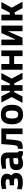

<svg xmlns="http://www.w3.org/2000/svg" viewBox="1965 -2517 564 4534"><g transform="rotate(-90 2247.0 -250.0)"><path d="M184 -304Q237 -304 259 -311.5Q281 -319 282 -349Q283 -379 264.5 -389Q246 -399 192 -400Q138 -401 58 -383L50 -485Q140 -510 205 -511Q411 -514 411 -365Q411 -305 371 -263Q432 -225 429.5 -141.5Q427 -58 353 -21Q293 9 199 6.5Q105 4 41 -18L50 -129Q123 -106 187.5 -106Q252 -106 277 -116.5Q302 -127 302 -156.5Q302 -186 278.5 -194Q255 -202 184 -202H139V-304Z M913 -344V-136Q915 -112 921 -102.5Q927 -93 946 -89L942 12Q891 12 860.5 5Q830 -2 799 -23Q727 12 652 12Q497 12 497 -152Q497 -232 540 -265.5Q583 -299 672 -305L779 -313V-344Q779 -375 765 -386.5Q751 -398 720 -398L532 -390L528 -483Q635 -512 731.5 -512Q828 -512 870.5 -472Q913 -432 913 -344ZM688 -212Q632 -207 632 -152Q632 -97 681 -97Q719 -97 764 -109L779 -113V-220Z M1347 0V-386H1227Q1213 -184 1195 -98Q1182 -39 1141 -15.5Q1100 8 999 3L1000 -110Q1036 -110 1051.5 -116.5Q1067 -123 1079 -159Q1091 -195 1103 -379L1111 -500H1481V0Z M1632 -444Q1685 -512 1809 -512Q1933 -512 1986 -443.5Q2039 -375 2039 -251Q2039 12 1809 12Q1579 12 1579 -251Q1579 -375 1632 -444ZM1736 -138Q1756 -102 1809 -102Q1862 -102 1882.5 -138Q1903 -174 1903 -251Q1903 -328 1882.5 -363Q1862 -398 1809 -398Q1756 -398 1735.5 -363Q1715 -328 1715 -251Q1715 -174 1736 -138Z M2222 -257 2092 -500H2242L2341 -299L2370 -295V-503H2504V-295L2540 -304L2639 -500H2789L2659 -257L2796 0H2645L2544 -197L2504 -188V0H2370V-188L2337 -197L2236 0H2085Z M2868 -500H3002V-312H3189V-500H3323V0H3189V-199H3002V0H2868Z M3777 0V-332H3769L3623 0H3447V-500H3579V-178H3589L3733 -500H3909V0Z M4167 -296 4218 -305 4317 -500H4467L4332 -257L4474 0H4323L4222 -189L4167 -180V0H4033V-500H4167Z"/></g></svg>

Font: Titillium Web[RUS by Daymarius]
Style: Bold
Weight: 700
Designer: Cyrillization by Daymarius
Foundry: Cyrillization by Daymarius
Version: Version 1.002 September 11, 2018